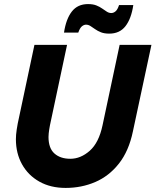

<svg xmlns="http://www.w3.org/2000/svg" viewBox="-20 -910 763 942"><path d="M58 -227Q58 -238 59 -249.5Q60 -261 62 -274.5Q64 -288 67 -304L149 -690H309L225 -295Q223 -285 221.5 -275Q220 -265 219 -256Q218 -247 218 -238Q218 -183 247 -157Q276 -131 325 -131Q376 -131 420.5 -170.5Q465 -210 483 -295L567 -690H723L632 -265Q612 -169 563.5 -107.5Q515 -46 447.5 -17Q380 12 302 12Q228 12 173 -19Q118 -50 88 -104Q58 -158 58 -227ZM294 -750Q304 -817 332.5 -853.5Q361 -890 412 -890Q436 -890 452.5 -883.5Q469 -877 481.5 -868Q494 -859 504.5 -852.5Q515 -846 526 -846Q537 -846 547 -854.5Q557 -863 564 -885H634Q624 -818 595.5 -781.5Q567 -745 516 -745Q492 -745 475.5 -751.5Q459 -758 446.5 -767Q434 -776 423.5 -782.5Q413 -789 402 -789Q392 -789 382 -781Q372 -773 364 -750Z"/></svg>

Font: Radio Canada
Style: Italic
Weight: 400
Italic angle: -12°
Designer: Charles Daoud, Etienne Aubert Bonn, Alexandre Saumier Demers, Jacques Le Bailly
Foundry: Radio-Canada
Version: Version 2.104;gftools[0.9.28.dev5+ged2979d]